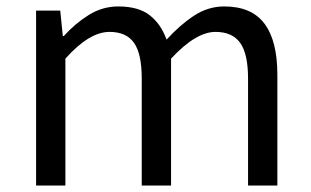

<svg xmlns="http://www.w3.org/2000/svg" viewBox="-20 -576 966 596"><path d="M167 -543 175 -464H178Q213 -503 255.5 -529.5Q298 -556 347 -556Q410 -556 445 -528.5Q480 -501 497 -453Q539 -499 582.5 -527.5Q626 -556 676 -556Q761 -556 801 -502.5Q841 -449 841 -344V0H750V-332Q750 -409 725.5 -443Q701 -477 649 -477Q588 -477 511 -394V0H420V-332Q420 -409 396 -443Q372 -477 320 -477Q257 -477 183 -394V0H92V-543Z"/></svg>

Font: Kinto Sans
Style: Regular
Weight: 400
Designer: Authors: Ryoko NISHIZUKA  (kana & ideographs); Paul D. Hunt (Latin, Greek & Cyrillic); Wenlong ZHANG  (bopomofo); Sandol
Foundry: Adobe Systems Incorporated, ookami Inc.
Version: Version 0.001